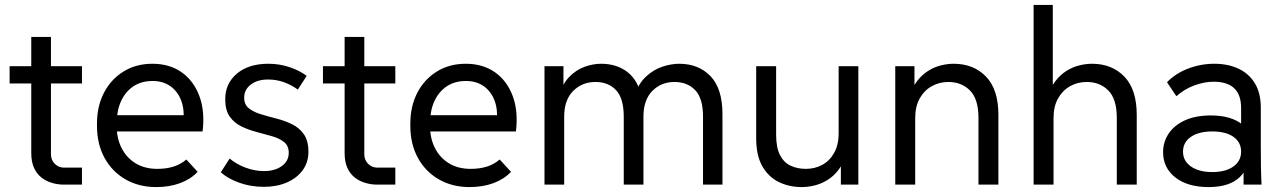

<svg xmlns="http://www.w3.org/2000/svg" viewBox="-20 -750 5212 780"><path d="M239 0Q215 0 191 -7Q167 -14 148 -29Q129 -44 118 -68.5Q107 -93 107 -128V-600H187V-123Q187 -100 202.5 -84.5Q218 -69 240 -69H313V0ZM19 -411V-481H313V-411Z M615 10Q544 10 489.5 -21.5Q435 -53 404.5 -109Q374 -165 374 -238V-248Q374 -318 402 -372.5Q430 -427 481 -459Q532 -491 599 -491Q668 -491 717 -457Q766 -423 789.5 -361Q813 -299 803 -216H432V-282H760L724 -247Q731 -302 716.5 -340.5Q702 -379 672 -400Q642 -421 600 -421Q554 -421 521.5 -399Q489 -377 471.5 -338.5Q454 -300 454 -248V-238Q454 -188 474 -148.5Q494 -109 531 -86.5Q568 -64 619 -64Q657 -64 686 -73.5Q715 -83 737 -102L783 -52Q755 -22 711.5 -6Q668 10 615 10Z M1052 9Q999 9 952.5 -7.5Q906 -24 877 -50L913 -106Q940 -83 977.5 -69Q1015 -55 1052 -55Q1097 -55 1125 -75.5Q1153 -96 1153 -129Q1153 -158 1134 -173Q1115 -188 1085.5 -196.5Q1056 -205 1023.5 -213.5Q991 -222 961.5 -236Q932 -250 913.5 -276Q895 -302 895 -347Q895 -411 942.5 -451Q990 -491 1070 -491Q1115 -491 1155.5 -477.5Q1196 -464 1226 -442L1190 -386Q1164 -405 1133.5 -416Q1103 -427 1069 -427Q1026 -427 999 -406.5Q972 -386 972 -353Q972 -325 991 -310Q1010 -295 1039.5 -286Q1069 -277 1102.5 -268.5Q1136 -260 1166 -245.5Q1196 -231 1214.5 -204.5Q1233 -178 1233 -133Q1233 -91 1210 -59Q1187 -27 1146 -9Q1105 9 1052 9Z M1512 0Q1488 0 1464 -7Q1440 -14 1421 -29Q1402 -44 1391 -68.5Q1380 -93 1380 -128V-600H1460V-123Q1460 -100 1475.5 -84.5Q1491 -69 1513 -69H1586V0ZM1292 -411V-481H1586V-411Z M1888 10Q1817 10 1762.5 -21.5Q1708 -53 1677.5 -109Q1647 -165 1647 -238V-248Q1647 -318 1675 -372.5Q1703 -427 1754 -459Q1805 -491 1872 -491Q1941 -491 1990 -457Q2039 -423 2062.5 -361Q2086 -299 2076 -216H1705V-282H2033L1997 -247Q2004 -302 1989.5 -340.5Q1975 -379 1945 -400Q1915 -421 1873 -421Q1827 -421 1794.5 -399Q1762 -377 1744.5 -338.5Q1727 -300 1727 -248V-238Q1727 -188 1747 -148.5Q1767 -109 1804 -86.5Q1841 -64 1892 -64Q1930 -64 1959 -73.5Q1988 -83 2010 -102L2056 -52Q2028 -22 1984.5 -6Q1941 10 1888 10Z M2192 0V-481H2269V-355L2249 -356Q2264 -408 2292 -437Q2320 -466 2354.5 -478.5Q2389 -491 2422 -491Q2484 -491 2527.5 -458.5Q2571 -426 2586 -358H2556Q2573 -410 2604.5 -439Q2636 -468 2672 -479.5Q2708 -491 2739 -491Q2818 -491 2866.5 -440.5Q2915 -390 2915 -286V0H2836V-276Q2836 -351 2804 -384Q2772 -417 2720 -417Q2666 -417 2630 -380.5Q2594 -344 2594 -276V0H2514V-276Q2514 -351 2482.5 -384Q2451 -417 2399 -417Q2345 -417 2308.5 -380.5Q2272 -344 2272 -276V0Z M3238 10Q3185 10 3143 -11Q3101 -32 3076.5 -75.5Q3052 -119 3052 -188V-481H3133V-202Q3133 -151 3148.5 -120.5Q3164 -90 3191.5 -77Q3219 -64 3254 -64Q3290 -64 3320 -80Q3350 -96 3368.5 -128.5Q3387 -161 3387 -209V-481H3467V0H3396V-130H3419Q3408 -89 3388 -62Q3368 -35 3342 -19Q3316 -3 3289 3.5Q3262 10 3238 10Z M3617 0V-481H3695V-351H3673Q3684 -392 3704.5 -419Q3725 -446 3750.5 -462Q3776 -478 3803 -484.5Q3830 -491 3854 -491Q3935 -491 3985.5 -439Q4036 -387 4036 -283V0H3955V-271Q3955 -348 3920.5 -382.5Q3886 -417 3833 -417Q3796 -417 3765.5 -400Q3735 -383 3716.5 -350.5Q3698 -318 3698 -270V0Z M4179 0V-730H4257V-351H4235Q4246 -392 4266.5 -419Q4287 -446 4312.5 -462Q4338 -478 4365 -484.5Q4392 -491 4416 -491Q4497 -491 4547.5 -439Q4598 -387 4598 -283V0H4517V-271Q4517 -348 4482.5 -382.5Q4448 -417 4395 -417Q4358 -417 4327.5 -400Q4297 -383 4278.5 -350.5Q4260 -318 4260 -270V0Z M5032 0V-182L5022 -209V-311Q5022 -365 4994 -391.5Q4966 -418 4910 -418Q4873 -418 4832 -403Q4791 -388 4759 -359L4721 -416Q4756 -452 4807 -471.5Q4858 -491 4913 -491Q4969 -491 5011.5 -471Q5054 -451 5078 -411.5Q5102 -372 5102 -312V-158Q5102 -118 5102.5 -79Q5103 -40 5105 0ZM4890 10Q4805 10 4755 -29Q4705 -68 4705 -132Q4705 -173 4727.5 -207Q4750 -241 4793.5 -261Q4837 -281 4899 -281Q4982 -281 5028 -243.5Q5074 -206 5074 -144H5058Q5058 -70 5016 -30Q4974 10 4890 10ZM4905 -51Q4959 -51 4990.5 -73.5Q5022 -96 5022 -134Q5022 -172 4991 -194Q4960 -216 4905 -216Q4850 -216 4818 -194Q4786 -172 4786 -134Q4786 -96 4818.5 -73.5Q4851 -51 4905 -51Z"/></svg>

Font: SUSE
Style: Regular
Weight: 400
Designer: Rene Bieder
Foundry: SUSE
Version: Version 1.000